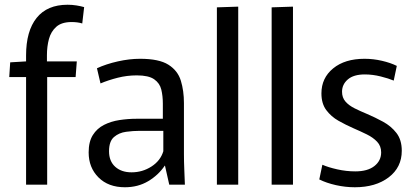

<svg xmlns="http://www.w3.org/2000/svg" viewBox="-20 -779 1756 810"><path d="M90 -454H19L23 -516L90 -520V-545Q90 -648 134.5 -703.5Q179 -759 265 -759Q285 -759 303 -756Q321 -753 335 -749L327 -680Q308 -686 282 -686Q240 -686 217.5 -666Q195 -646 186.5 -614.5Q178 -583 178 -546V-520H304L299 -454H179V0H90Z M507 11Q437 11 395.5 -30.5Q354 -72 354 -136Q354 -181 371.5 -209Q389 -237 418.5 -252Q448 -267 484 -272.5Q520 -278 557 -278H667V-342Q667 -374 660.5 -401Q654 -428 630.5 -444.5Q607 -461 557 -461Q516 -461 476.5 -451Q437 -441 404 -427L389 -491Q428 -509 477 -520Q526 -531 571 -531Q651 -531 690.5 -506Q730 -481 743 -438.5Q756 -396 756 -344V-128Q756 -98 757.5 -63Q759 -28 760 0H694L676 -80H675Q648 -40 605 -14.5Q562 11 507 11ZM535 -52Q581 -52 619 -76.5Q657 -101 669 -141V-227H569Q542 -227 512 -223Q482 -219 461 -201Q440 -183 440 -141Q440 -99 466 -75.5Q492 -52 535 -52Z M895 -748 985 -751V0H895Z M1126 -748 1216 -751V0H1126Z M1477 11Q1437 11 1397 2Q1357 -7 1327 -22L1340 -84Q1365 -73 1403 -64.5Q1441 -56 1479 -56Q1531 -56 1559.5 -78.5Q1588 -101 1588 -136Q1588 -163 1571 -181Q1554 -199 1527.5 -212Q1501 -225 1471 -238Q1439 -252 1408 -269.5Q1377 -287 1356.5 -314.5Q1336 -342 1336 -385Q1336 -450 1385.5 -490.5Q1435 -531 1518 -531Q1555 -531 1591.5 -522.5Q1628 -514 1654 -501L1641 -439Q1620 -448 1586 -456.5Q1552 -465 1519 -465Q1472 -465 1447.5 -444Q1423 -423 1423 -392Q1423 -367 1437.5 -350.5Q1452 -334 1476 -322Q1500 -310 1529 -298Q1562 -284 1596 -265.5Q1630 -247 1652.5 -218Q1675 -189 1675 -143Q1675 -73 1620 -31Q1565 11 1477 11Z"/></svg>

Font: Murecho
Style: Regular
Weight: 400
Designer: Neil Summerour
Foundry: Positype
Version: Version 1.010; ttfautohint (v1.8.3)